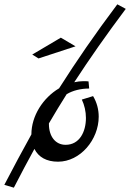

<svg xmlns="http://www.w3.org/2000/svg" viewBox="-140 -741 601 887"><path d="M402 -721C299 -584 213 -459 133 -333C59 -289 5 -206 5 -120C-36 -46 -77 30 -120 113L-76 126C-44 63 -12 4 19 -53C38 -15 75 6 128 6C231 6 316 -96 316 -202C316 -234 308 -267 290 -297L238 -281C250 -256 257 -226 257 -196C257 -133 228 -72 163 -72C116 -72 86 -111 86 -168V-171C113 -217 140 -262 168 -306C197 -323 233 -332 272 -332L269 -365C262 -366 253 -366 245 -366C231 -366 217 -364 203 -361C274 -470 351 -580 441 -700ZM38 -471 9 -489 141 -567 209 -527Z"/></svg>

Font: Marck Script
Style: Regular
Weight: 400
Designer: Denis Masharov, Marck Fogel
Foundry: Denis Masharov
Version: Version 1.002